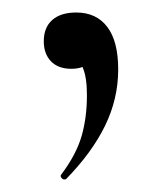

<svg xmlns="http://www.w3.org/2000/svg" viewBox="-20 -102 262 307"><path d="M169 9Q169 56 148 99Q127 142 86 184Q85 185 83 185Q80 185 78 182Q76 179 78 177Q102 145 110.5 115.5Q119 86 119 50Q119 22 112.5 6.5Q106 -9 93 -20L131 -27Q132 -10 122 -1Q112 8 94 8Q73 8 61.5 -4Q50 -16 50 -36Q50 -58 63.5 -70Q77 -82 102 -82Q134 -82 151.5 -59Q169 -36 169 9Z"/></svg>

Font: Cormorant Unicase Medium
Style: Regular
Weight: 500
Designer: Christian Thalmann (Catharsis Fonts)
Foundry: Catharsis Fonts
Version: Version 4.000